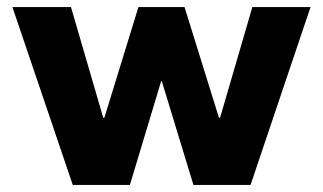

<svg xmlns="http://www.w3.org/2000/svg" viewBox="-20 -521 910 541"><path d="M600 -189H597L500 -501H370L274 -189H271L180 -501H15L185 0H346L434 -292H436L525 0H686L855 -501H691Z"/></svg>

Font: UULA Sans
Style: Bold
Weight: 700
Designer: Mohamed Gaber, Laura Garcia Mut
Foundry: Kief Type Foundry
Version: Version 3.006;hotconv 1.0.109;makeotfexe 2.5.65596